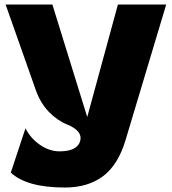

<svg xmlns="http://www.w3.org/2000/svg" viewBox="-20 -670 761 850"><path d="M536.1 -50.8Q502.9 60.5 435.8 110.4Q368.7 160.2 267.1 160.2Q99.1 160.2 27.8 94.2L92.8 -102.1Q114.7 -58.1 156.7 -29.1Q198.7 0 243.2 0Q322.3 0 335 -45.9Q347.2 -90.3 276.9 -119.1Q233.4 -136.7 196.3 -174.8Q159.2 -212.9 138.2 -272L4.9 -649.9H211.9L366.2 -151.9L502 -649.9H715.8Z"/></svg>

Font: Mayenne Sans Regular
Style: Regular
Weight: 600
Width: 6
Designer: Jérémy Landes — Studio Triple
Foundry: Jérémy Landes — Studio Triple
Version: Version 1.001;hotconv 1.0.109;makeotfexe 2.5.65596